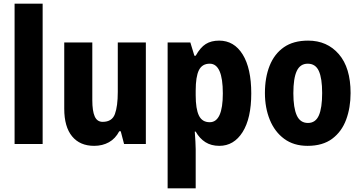

<svg xmlns="http://www.w3.org/2000/svg" viewBox="-20 -780 1957 1040"><path d="M211 0H59V-760H211Z M770 -550V0H652L634 -69H626Q605 -29 570 -9.5Q535 10 490 10Q413 10 370.5 -41.5Q328 -93 328 -191V-550H480V-237Q480 -179 493 -149.5Q506 -120 536 -120Q587 -120 602.5 -162.5Q618 -205 618 -282V-550Z M1167 -560Q1248 -560 1294.5 -485Q1341 -410 1341 -274Q1341 -139 1294 -64.5Q1247 10 1168 10Q1124 10 1092.5 -10Q1061 -30 1040 -67H1035Q1037 -38 1038.5 -14Q1040 10 1040 28V240H888V-550H1011L1033 -478H1040Q1065 -523 1094.5 -541.5Q1124 -560 1167 -560ZM1116 -435Q1075 -435 1057.5 -400Q1040 -365 1040 -289V-264Q1040 -190 1057.5 -154Q1075 -118 1116 -118Q1187 -118 1187 -274Q1187 -435 1116 -435Z M1879 -276Q1879 -197 1855 -132Q1831 -67 1779.5 -28.5Q1728 10 1646 10Q1571 10 1519.5 -28Q1468 -66 1441.5 -131Q1415 -196 1415 -276Q1415 -360 1440.5 -424Q1466 -488 1517.5 -524Q1569 -560 1649 -560Q1752 -560 1815.5 -486.5Q1879 -413 1879 -276ZM1569 -275Q1569 -196 1587.5 -155Q1606 -114 1648 -114Q1689 -114 1707 -154.5Q1725 -195 1725 -276Q1725 -356 1707 -395.5Q1689 -435 1647 -435Q1606 -435 1587.5 -395.5Q1569 -356 1569 -275Z"/></svg>

Font: Noto Sans Thai Cond ExtBd
Style: Regular
Weight: 800
Width: 3
Designer: Monotype Design Team
Foundry: Monotype Imaging Inc.
Version: Version 2.002; ttfautohint (v1.8.4.7-5d5b)